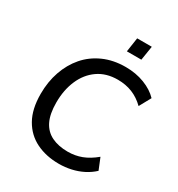

<svg xmlns="http://www.w3.org/2000/svg" viewBox="-210 -1038 1098 1183"><g transform="rotate(30 339.5 -446.5)"><path d="M386 9Q295 9 224.5 -25.5Q154 -60 114 -130.5Q74 -201 74 -309Q74 -395 99.5 -468.5Q125 -542 172.5 -597Q220 -652 289.5 -683Q359 -714 446 -714Q519 -714 580 -690.5Q641 -667 679 -627L634 -545Q594 -584 547 -603Q500 -622 443 -622Q361 -622 303 -581.5Q245 -541 214.5 -470.5Q184 -400 184 -311Q184 -230 208.5 -180Q233 -130 281 -106.5Q329 -83 396 -83Q448 -83 494 -100.5Q540 -118 587 -157L620 -76Q590 -48 552.5 -29Q515 -10 472.5 -0.5Q430 9 386 9ZM403 -801 418 -902H522L506 -801Z"/></g></svg>

Font: Nunito Sans 12pt SemiBold
Style: Italic
Weight: 600
Italic angle: -9°
Designer: Vernon Adams
Foundry: Vernon Adams
Version: Version 3.101;gftools[0.9.27]